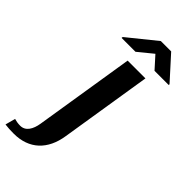

<svg xmlns="http://www.w3.org/2000/svg" viewBox="-366 -800 1076 1076"><g transform="rotate(45 171.5 -262.0)"><path d="M43 -594H153L240 -665L304 -594H416L417 -600L293 -737H211L44 -602ZM-74 209C-50 212 -33 213 -5 213C117 213 192 140 211 17L298 -528H157L62 67C54 117 32 156 -11 156C-29 156 -45 153 -58 149Z"/></g></svg>

Font: Aerodynamic
Style: Obl
Weight: 500
Designer: Google
Version: Version 2.000980; 2014